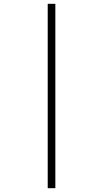

<svg xmlns="http://www.w3.org/2000/svg" viewBox="-20 -843 540 1006"><path d="M230 143V-823H270V143Z"/></svg>

Font: Iosevka SS04 Extralight
Style: Italic
Weight: 200
Italic angle: -9°
Monospace: yes
Designer: Belleve Invis
Foundry: Belleve Invis
Version: Version 19.0.0; ttfautohint (v1.8.4)